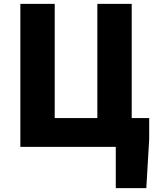

<svg xmlns="http://www.w3.org/2000/svg" viewBox="-20 -765 810 1000"><path d="M583 215V0H86V-745H265V-150H487V-745H666V-150H757V-38L742 215Z"/></svg>

Font: Noto Sans SC Black
Style: Regular
Weight: 900
Designer: Ryoko NISHIZUKA  (kana, bopomofo & ideographs); Paul D. Hunt (Latin, Greek & Cyrillic); Sandoll Communications , Soo-you
Foundry: Adobe
Version: Version 2.004-H2;hotconv 1.0.118;makeotfexe 2.5.65603